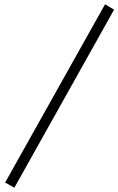

<svg xmlns="http://www.w3.org/2000/svg" viewBox="-20 -747 551 894"><path d="M3.9 103 469.2 -727.1 511.2 -702.1 46.9 127Z"/></svg>

Font: Halibut Exp
Style: Regular
Weight: 400
Width: 7
Designer: Matteo Maggi
Foundry: Collletttivo
Version: Version 3.080 | FøM Fix